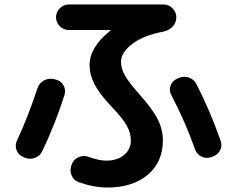

<svg xmlns="http://www.w3.org/2000/svg" viewBox="-20 -777 1040 857"><path d="M710 -636Q622 -620 571 -581.5Q520 -543 520 -500Q520 -471 538 -439.5Q556 -408 603 -355Q662 -289 684.5 -243.5Q707 -198 707 -150Q707 -54 639.5 3Q572 60 460 60Q398 60 331 36Q309 28 299.5 5.5Q290 -17 299 -40L301 -45Q309 -66 331 -75.5Q353 -85 375 -77Q422 -60 454 -60Q503 -60 533.5 -85Q564 -110 564 -150Q564 -183 546 -216Q528 -249 476 -303Q424 -358 402 -400.5Q380 -443 380 -487Q380 -566 472 -640Q473 -641 473 -642Q473 -643 472 -643H287Q264 -643 247 -660Q230 -677 230 -700Q230 -723 247 -740Q264 -757 287 -757H710Q733 -757 750 -740Q767 -723 767 -700Q767 -676 750.5 -658.5Q734 -641 710 -636ZM778 -429Q800 -439 823 -431Q846 -423 857 -401Q917 -285 965 -148Q973 -126 962 -105.5Q951 -85 929 -78L921 -75Q898 -68 877.5 -79Q857 -90 850 -112Q806 -236 745 -352Q734 -372 741 -393.5Q748 -415 769 -425ZM83 -77Q61 -86 53.5 -107.5Q46 -129 56 -150Q107 -260 147 -383Q155 -406 175.5 -417.5Q196 -429 219 -424L228 -422Q251 -417 263 -396.5Q275 -376 268 -354Q229 -229 169 -103Q159 -81 136 -72.5Q113 -64 91 -73Z"/></svg>

Font: Rounded Mplus 1c Bold
Style: Bold
Weight: 700
Version: Version 1.059.20150529